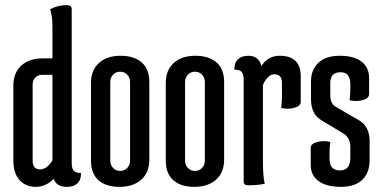

<svg xmlns="http://www.w3.org/2000/svg" viewBox="-20 -717 1483 747"><path d="M184 -426H145Q128 -426 117.5 -415.5Q107 -405 107 -388V-93Q107 -58 136 -58Q151 -58 164.5 -69.5Q178 -81 184 -94ZM184 -620Q184 -650 175 -681Q205 -697 239 -697Q259 -697 259 -682V-83Q259 -62 266.5 -53Q274 -44 295 -44Q296 -18 281.5 -4Q267 10 240 10Q200 10 189 -21Q158 10 119 10Q80 10 56 -16.5Q32 -43 32 -92V-384Q32 -434 63 -462Q94 -490 147 -490H184Z M334 -92V-394Q334 -444 365 -472Q396 -500 449 -500Q502 -500 531.5 -474Q561 -448 561 -398V-96Q561 -46 529.5 -18Q498 10 445 10Q392 10 363 -16Q334 -42 334 -92ZM409 -398V-92Q409 -75 420 -63.5Q431 -52 447.5 -52Q464 -52 475 -63.5Q486 -75 486 -92V-398Q486 -415 475 -426.5Q464 -438 447.5 -438Q431 -438 420 -426.5Q409 -415 409 -398Z M625 -92V-394Q625 -444 656 -472Q687 -500 740 -500Q793 -500 822.5 -474Q852 -448 852 -398V-96Q852 -46 820.5 -18Q789 10 736 10Q683 10 654 -16Q625 -42 625 -92ZM700 -398V-92Q700 -75 711 -63.5Q722 -52 738.5 -52Q755 -52 766 -63.5Q777 -75 777 -92V-398Q777 -415 766 -426.5Q755 -438 738.5 -438Q722 -438 711 -426.5Q700 -415 700 -398Z M1003 -82Q1003 -34 1010 -2Q980 4 945 4Q928 4 928 -11V-407Q928 -428 920.5 -437Q913 -446 892 -446Q891 -472 905.5 -486Q920 -500 947 -500Q987 -500 997 -460Q1022 -500 1068 -500Q1150 -500 1150 -421V-321Q1150 -304 1126 -298Q1114 -294 1100.5 -294Q1087 -294 1074 -297Q1077 -319 1077 -344V-395Q1077 -428 1047 -428Q1033 -428 1021 -415Q1009 -402 1003 -386Z M1262 -99Q1262 -54 1302.5 -54Q1343 -54 1343 -103V-144Q1343 -181 1317 -197L1229 -250Q1190 -274 1190 -331V-401Q1190 -445 1218.5 -472.5Q1247 -500 1302.5 -500Q1358 -500 1387 -477Q1416 -454 1416 -414V-351Q1416 -334 1392 -328Q1380 -324 1366.5 -324Q1353 -324 1340 -327Q1343 -349 1343 -374V-389Q1343 -436 1305 -436Q1265 -436 1265 -394V-348Q1265 -313 1287 -301L1375 -250Q1418 -226 1418 -168V-93Q1418 -45 1389.5 -17.5Q1361 10 1306 10Q1251 10 1220 -12Q1189 -34 1189 -75V-141Q1189 -158 1213 -164Q1225 -168 1238.5 -168Q1252 -168 1265 -165Q1262 -143 1262 -118Z"/></svg>

Font: el_Medula One
Style: Regular
Weight: 400
Designer: Luciano Vergara
Foundry: Luciano Vergara
Version: Version 1.002 August 17, 2020